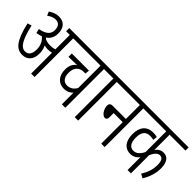

<svg xmlns="http://www.w3.org/2000/svg" viewBox="62 -1325 2019 2019"><g transform="rotate(45 1071.5 -316.0)"><path d="M337 -212C337 -249 329 -281 314 -310C331 -305 348 -303 365 -303C385 -303 404 -305 423 -311V0H474V-575H556V-622H368V-575H423V-361C401 -353 379 -350 359 -350C333 -350 303 -353 277 -366C273 -370 269 -374 265 -378C308 -407 327 -448 327 -499C327 -573 293 -632 206 -632C167 -632 127 -618 93 -592L112 -549C142 -572 173 -585 204 -585C254 -585 277 -552 277 -500C277 -448 246 -406 149 -389L160 -341C185 -344 206 -350 225 -357C264 -326 286 -278 286 -221C286 -156 261 -119 212 -119C147 -119 106 -197 69 -361L23 -347C71 -134 131 -72 216 -72C287 -72 337 -120 337 -212Z M1013 -575V-622H544V-575H880V-243C857 -201 821 -178 779 -178C732 -178 695 -209 695 -285C695 -367 741 -404 802 -404H826L831 -452H576V-402L703 -405C666 -384 644 -340 644 -283C644 -184 700 -130 778 -130C822 -130 856 -147 880 -173V0H931V-575Z M1122 -575H1204V-622H1001V-575H1071V0H1122Z M1192 -622V-575H1465V-367H1269C1237 -367 1225 -352 1225 -326C1225 -279 1262 -218 1300 -218C1320 -218 1330 -231 1330 -258V-320H1465V0H1516V-575H1598V-622Z M2143 -575V-622H1586V-575H1857V-268C1832 -215 1799 -186 1756 -186C1709 -186 1677 -220 1677 -303C1677 -383 1709 -422 1772 -422C1791 -422 1808 -420 1823 -415L1829 -462C1813 -467 1794 -470 1771 -470C1677 -470 1626 -410 1626 -303C1626 -189 1684 -139 1755 -139C1798 -139 1832 -158 1857 -192V0H1907V-270C1930 -325 1959 -351 1989 -351C2027 -351 2043 -319 2043 -258C2043 -189 2019 -128 1985 -74L2030 -49C2069 -113 2094 -183 2094 -260C2094 -351 2058 -398 1997 -398C1959 -398 1929 -380 1907 -348V-575Z"/></g></svg>

Font: Noto Sans Devanagari ExtraCondensed Light
Style: Regular
Weight: 300
Width: 2
Designer: Jelle Bosma - Monotype Design Team
Foundry: Monotype Imaging Inc.
Version: Version 2.004